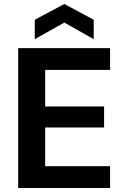

<svg xmlns="http://www.w3.org/2000/svg" viewBox="-20 -941 626 961"><path d="M71 0V-700H531V-591H206V-408H501V-303H206V-109H531V0ZM154 -745V-842L302 -921L449 -842V-745L302 -828Z"/></svg>

Font: DM Sans 12pt
Style: Bold
Weight: 700
Version: Version 4.004;gftools[0.9.30]